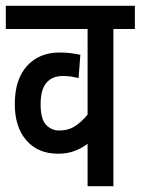

<svg xmlns="http://www.w3.org/2000/svg" viewBox="-20 -642 485 662"><path d="M445 -542H371V0H282V-146Q262 -131 237 -121.5Q212 -112 180 -112Q111 -112 71 -158Q31 -204 31 -283Q31 -368 73 -414.5Q115 -461 186 -461Q207 -461 225.5 -458.5Q244 -456 257 -453L251 -373Q238 -376 225.5 -378Q213 -380 197 -380Q160 -380 140 -356.5Q120 -333 120 -283Q120 -231 139 -211.5Q158 -192 184 -192Q216 -192 239.5 -207.5Q263 -223 282 -247V-542H0V-622H445Z"/></svg>

Font: Noto Sans ExtraCondensed Medium
Style: Regular
Weight: 500
Width: 2
Designer: Monotype Design Team
Foundry: Monotype Imaging Inc.
Version: Version 2.013; ttfautohint (v1.8.4.7-5d5b)